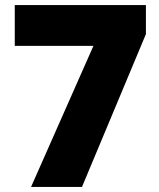

<svg xmlns="http://www.w3.org/2000/svg" viewBox="-20 -734 626 754"><path d="M102 0 347 -554H38V-714H553V-600L302 0Z"/></svg>

Font: Noto Sans Khmer UI Black
Style: Regular
Weight: 900
Designer: Danh Hong and the Monotype Design Team
Foundry: Monotype Imaging Inc.
Version: Version 2.002; ttfautohint (v1.8.4.7-5d5b)